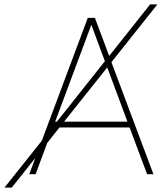

<svg xmlns="http://www.w3.org/2000/svg" viewBox="-117 -792 735 873"><path d="M472.2 -212.4H153.3L97.7 -142.1L44.9 0H16.1L43.5 -73.7L-63.5 61H-96.7L73.2 -152.3L282.2 -710.9H314.5L379.4 -537.6L565.4 -772H598.6L389.6 -509.3L580.6 0H551.8ZM174.3 -238.8H462.4L370.6 -485.4ZM141.6 -238.8 359.9 -513.7 298.3 -679.2 133.8 -238.8Z"/></svg>

Font: Roboto Thin
Style: Regular
Weight: 250
Designer: Google
Version: Version 2.134; 2016